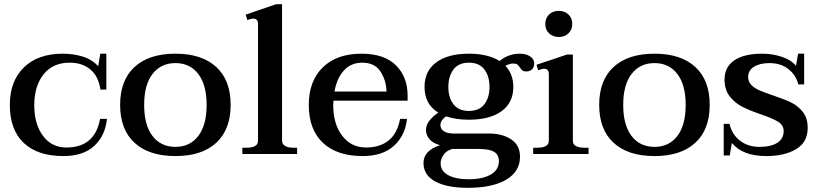

<svg xmlns="http://www.w3.org/2000/svg" viewBox="-20 -737 3918 919"><path d="M27 -235Q27 -348 94 -414Q161 -480 281 -480Q330 -480 375 -466.5Q420 -453 450 -420L460 -480H489V-308H461Q451 -373 412 -405Q373 -437 314 -437Q232 -437 188 -380.5Q144 -324 144 -234Q144 -143 185.5 -87Q227 -31 298 -31Q434 -31 459 -168H492Q484 -88 431.5 -39Q379 10 283 10Q160 10 93.5 -53Q27 -116 27 -235Z M555 -235Q555 -353 624 -416.5Q693 -480 820 -480Q946 -480 1015 -416.5Q1084 -353 1084 -235Q1084 -117 1015 -53.5Q946 10 820 10Q693 10 624 -53.5Q555 -117 555 -235ZM969 -235Q969 -331 929 -383Q889 -435 820 -435Q750 -435 710 -383Q670 -331 670 -235Q670 -138 710 -86Q750 -34 820 -34Q889 -34 929 -86Q969 -138 969 -235Z M1140 -30H1161Q1186 -30 1200.5 -38Q1215 -46 1215 -63V-624Q1215 -648 1191 -648Q1183 -648 1164 -641L1156 -667L1302 -717H1330V-64Q1330 -47 1344.5 -38.5Q1359 -30 1383 -30H1402V0H1140Z M1576 -255Q1575 -248 1575 -234Q1575 -143 1618 -87Q1661 -31 1732 -31Q1798 -31 1840 -64.5Q1882 -98 1895 -168H1928Q1920 -89 1866 -39.5Q1812 10 1716 10Q1593 10 1525.5 -53.5Q1458 -117 1458 -235Q1458 -349 1525 -414.5Q1592 -480 1710 -480Q1819 -480 1875 -424.5Q1931 -369 1931 -280V-255ZM1581 -299H1830Q1829 -351 1801.5 -394Q1774 -437 1714 -437Q1660 -437 1626 -399.5Q1592 -362 1581 -299Z M2537 -434Q2537 -416 2527 -405.5Q2517 -395 2499 -395Q2487 -395 2481 -399.5Q2475 -404 2469 -413Q2463 -423 2456.5 -428Q2450 -433 2435 -433Q2421 -433 2399 -422Q2437 -382 2437 -321Q2437 -246 2381 -205Q2325 -164 2224 -164Q2163 -164 2115 -180Q2088 -161 2088 -138Q2088 -120 2104.5 -109Q2121 -98 2150 -98H2320Q2384 -98 2426.5 -70Q2469 -42 2469 13Q2469 84 2403 123Q2337 162 2219 162Q2119 162 2063 131.5Q2007 101 2007 43Q2007 -16 2086 -42Q2051 -52 2035 -71.5Q2019 -91 2019 -115Q2019 -158 2078 -198Q2012 -238 2012 -321Q2012 -397 2068 -438.5Q2124 -480 2224 -480Q2316 -480 2371 -445Q2414 -480 2467 -480Q2498 -480 2517.5 -467Q2537 -454 2537 -434ZM2323 -321Q2323 -372 2298.5 -404.5Q2274 -437 2224 -437Q2175 -437 2150.5 -404.5Q2126 -372 2126 -321Q2126 -270 2150.5 -238Q2175 -206 2224 -206Q2274 -206 2298.5 -238Q2323 -270 2323 -321ZM2089 44Q2089 82 2125.5 101.5Q2162 121 2223 121Q2290 121 2329 98.5Q2368 76 2368 34Q2368 4 2345.5 -10Q2323 -24 2271 -24H2144Q2115 -15 2102 5.5Q2089 26 2089 44Z M2590 -622Q2590 -650 2608 -667.5Q2626 -685 2655 -685Q2683 -685 2701 -667.5Q2719 -650 2719 -622Q2719 -595 2701 -577.5Q2683 -560 2655 -560Q2626 -560 2608 -577.5Q2590 -595 2590 -622ZM2532 -30H2553Q2578 -30 2592.5 -38Q2607 -46 2607 -63V-383Q2607 -408 2583 -408Q2578 -408 2569.5 -405Q2561 -402 2556 -401L2548 -427L2694 -476H2722V-63Q2722 -46 2736.5 -38Q2751 -30 2775 -30H2797V0H2532Z M2848 -235Q2848 -353 2917 -416.5Q2986 -480 3113 -480Q3239 -480 3308 -416.5Q3377 -353 3377 -235Q3377 -117 3308 -53.5Q3239 10 3113 10Q2986 10 2917 -53.5Q2848 -117 2848 -235ZM3262 -235Q3262 -331 3222 -383Q3182 -435 3113 -435Q3043 -435 3003 -383Q2963 -331 2963 -235Q2963 -138 3003 -86Q3043 -34 3113 -34Q3182 -34 3222 -86Q3262 -138 3262 -235Z M3483 -53 3473 7H3444V-144H3472Q3483 -94 3521.5 -64Q3560 -34 3615 -34Q3670 -34 3700.5 -53.5Q3731 -73 3731 -110Q3731 -138 3704 -154.5Q3677 -171 3621 -190Q3566 -209 3532 -226.5Q3498 -244 3473 -275.5Q3448 -307 3448 -356Q3448 -416 3494.5 -448Q3541 -480 3629 -480Q3676 -480 3721 -465.5Q3766 -451 3790 -422L3800 -480H3829V-333H3801Q3790 -378 3753.5 -406.5Q3717 -435 3663 -435Q3617 -435 3589 -417.5Q3561 -400 3561 -369Q3561 -346 3576 -330.5Q3591 -315 3614 -305Q3637 -295 3678 -281Q3732 -263 3765.5 -247Q3799 -231 3822.5 -201.5Q3846 -172 3846 -125Q3846 -56 3790.5 -23Q3735 10 3648 10Q3534 10 3483 -53Z"/></svg>

Font: Taviraj Medium
Style: Regular
Weight: 500
Designer: Katatrad Team
Foundry: CadsonDemak
Version: Version 1.030